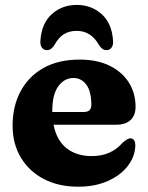

<svg xmlns="http://www.w3.org/2000/svg" viewBox="-20 -728 588 762"><path d="M518 -304Q518 -270 498 -251.5Q478 -233 442 -233H192.5Q205 -170 244.8 -139.2Q284.5 -108.5 344 -108.5Q420.5 -108.5 465.5 -160.5Q486.5 -179.5 497.5 -179Q517 -178.5 517 -150Q516 -107 487.5 -69.8Q459 -32.5 408.2 -9.8Q357.5 13 290 13Q213 13 154.5 -17.2Q96 -47.5 63 -102.2Q30 -157 30 -229.5Q30 -306 61.5 -365.2Q93 -424.5 152.2 -458Q211.5 -491.5 296 -491.5Q366 -491.5 415.8 -466.8Q465.5 -442 491.8 -399.8Q518 -357.5 518 -304ZM187.5 -288.5Q187.5 -286 187.5 -283.5H312.5Q342.5 -283.5 342.5 -311.5Q342.5 -365.5 322.5 -392Q302.5 -418.5 272 -418.5Q235.5 -418.5 211.5 -385.8Q187.5 -353 187.5 -288.5ZM284.5 -605.5Q255 -605.5 233.8 -592.5Q212.5 -579.5 196.5 -550Q183.5 -529 167 -529Q153 -529 145.8 -539.8Q138.5 -550.5 140.5 -568.5Q145.5 -636.5 186.2 -672.5Q227 -708.5 284.5 -708.5Q342 -708.5 382.8 -672.5Q423.5 -636.5 428.5 -568.5Q430.5 -550.5 423.2 -539.8Q416 -529 402 -529Q385.5 -529 372.5 -550Q341 -605.5 284.5 -605.5Z"/></svg>

Font: Fraunces 9pt S050
Style: Bold
Weight: 700
Version: Version 1.000; ttfautohint (v1.8.3)